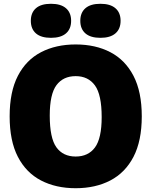

<svg xmlns="http://www.w3.org/2000/svg" viewBox="-20 -985 800 1015"><path d="M380 10Q275.5 10 196.8 -31Q118 -72 74.5 -156Q31 -240 31 -370Q31 -500 74.5 -584Q118 -668 196.8 -709Q275.5 -750 380 -750Q485 -750 563.5 -709Q642 -668 685.8 -583.8Q729.5 -499.5 729.5 -370Q729.5 -240.5 685.8 -156.2Q642 -72 563.2 -31Q484.5 10 380 10ZM380 -157.5Q446.5 -157.5 482 -205.5Q517.5 -253.5 517.5 -366Q517.5 -484.5 481.8 -533.5Q446 -582.5 380 -582.5Q314 -582.5 278.5 -534.8Q243 -487 243 -374Q243 -255 278.2 -206.2Q313.5 -157.5 380 -157.5ZM511 -785Q458.5 -785 431.5 -808.5Q404.5 -832 404.5 -875Q404.5 -918 431.5 -941.5Q458.5 -965 511 -965Q563 -965 590.2 -941.5Q617.5 -918 617.5 -875Q617.5 -832 590.2 -808.5Q563 -785 511 -785ZM249.5 -785Q197 -785 170 -808.5Q143 -832 143 -875Q143 -918 170 -941.5Q197 -965 249.5 -965Q301.5 -965 328.8 -941.5Q356 -918 356 -875Q356 -832 328.8 -808.5Q301.5 -785 249.5 -785Z"/></svg>

Font: Encode Sans SemiCondensed SemiCondensed Black
Style: Regular
Weight: 900
Width: 4
Designer: Multiple Designers
Foundry: Impallari Type
Version: Version 3.000; ttfautohint (v1.8.3) -l 8 -r 50 -G 200 -x 14 